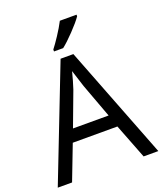

<svg xmlns="http://www.w3.org/2000/svg" viewBox="-166 -1038 970 1145"><g transform="rotate(-20 319.5 -465.5)"><path d="M544.9 0 459 -221.2H175.8L90.8 0H0L278.8 -716.8H359.9L638.2 0ZM432.1 -300.8 352.1 -517.1 317.9 -624Q303.2 -565.4 287.1 -517.1L206.1 -300.8ZM256.8 -783.2Q275.4 -806.6 304 -849.9Q332.5 -893.1 352.1 -931.2H458V-920.9Q436.5 -889.6 391.1 -842.3Q345.7 -794.9 314.9 -771H256.8Z"/></g></svg>

Font: NotoPenekeko
Style: Regular
Weight: 400
Designer: Monotype Design team
Foundry: Monotype Imaging Inc.
Version: Version 1.04